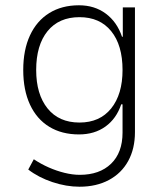

<svg xmlns="http://www.w3.org/2000/svg" viewBox="-20 -520 628 727"><path d="M281 187Q231 187 178.5 169.5Q126 152 87 122L108 83Q135 101 164.5 114Q194 127 224.5 134.5Q255 142 282 142Q357 142 400.5 100Q444 58 444 -18V-125H439Q421 -71 379.5 -41Q338 -11 279 -11Q214 -11 166.5 -40Q119 -69 93.5 -124Q68 -179 68 -255Q68 -331 93.5 -386Q119 -441 166.5 -470.5Q214 -500 279 -500Q338 -500 380.5 -468.5Q423 -437 442 -381H445V-492H491V-20Q491 43 465.5 89.5Q440 136 392.5 161.5Q345 187 281 187ZM281 -56Q358 -56 401 -109.5Q444 -163 444 -255Q444 -349 401 -402Q358 -455 281 -455Q203 -455 160 -402Q117 -349 117 -255Q117 -163 160 -109.5Q203 -56 281 -56Z"/></svg>

Font: Nunito Sans 7pt SemiCondensed ExtraLight
Style: Regular
Weight: 250
Width: 4
Designer: Vernon Adams
Foundry: Vernon Adams
Version: Version 3.101;gftools[0.9.27]